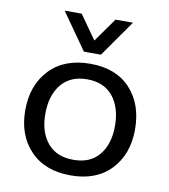

<svg xmlns="http://www.w3.org/2000/svg" viewBox="-83 -806 781 888"><g transform="rotate(10 307.0 -362.0)"><path d="M308.1 10.7Q186.5 10.7 117.9 -61.5Q49.3 -133.8 49.3 -250Q49.3 -368.2 118.4 -440.9Q187.5 -513.7 309.1 -513.7Q430.2 -513.7 497.6 -441.2Q564.9 -368.7 564.9 -250Q564.9 -133.8 496.6 -61.5Q428.2 10.7 308.1 10.7ZM308.1 -62.5Q387.2 -62.5 429 -113.8Q470.7 -165 470.7 -250Q470.7 -336.4 428.5 -388.4Q386.2 -440.4 307.6 -440.4Q228.5 -440.4 186 -388.4Q143.6 -336.4 143.6 -250Q143.6 -165 185.8 -113.8Q228 -62.5 308.1 -62.5ZM269.5 -563.5 148.9 -734.9H229L308.1 -622.6L387.7 -734.9H469.7L349.6 -563.5Z"/></g></svg>

Font: Muli
Style: Regular
Weight: 400
Designer: Vernon Adams
Foundry: newtypography
Version: Version 2; ttfautohint (v1.00rc1.6-4cba) -l 8 -r 50 -G 200 -